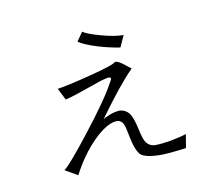

<svg xmlns="http://www.w3.org/2000/svg" viewBox="-105 -917 1210 1035"><g transform="rotate(-15 500.0 -399.5)"><path d="M432.6 -776.4 394.5 -730.5Q426.8 -705.1 495.1 -677.7Q553.7 -654.3 610.4 -640.6L644.5 -701.2Q600.6 -704.1 528.3 -730.5Q458 -755.9 432.6 -776.4ZM226.6 -512.7 252.9 -446.3Q279.3 -449.2 319.3 -459Q343.8 -464.8 393.6 -477.5Q470.7 -498 494.1 -500Q531.2 -503.9 510.7 -478.5Q457 -394.5 312.5 -240.2Q177.7 -95.7 147.5 -80.1L212.9 -34.2Q275.4 -132.8 354.5 -199.2Q431.6 -262.7 483.4 -262.7Q510.7 -262.7 521.5 -236.3Q528.3 -219.7 532.2 -172.9Q536.1 -133.8 541 -114.3Q547.9 -81.1 562.5 -59.6Q587.9 -31.2 679.7 -24.4Q729.5 -21.5 809.6 -25.4H811.5L830.1 -98.6Q792 -89.8 739.3 -85Q686.5 -81.1 653.3 -84Q620.1 -88.9 605.5 -121.1Q596.7 -141.6 590.8 -192.4Q583 -249 572.3 -271.5Q554.7 -309.6 513.7 -313.5Q491.2 -313.5 467.8 -307.6Q455.1 -303.7 433.6 -295.9L422.9 -291Q488.3 -366.2 542 -422.9Q604.5 -487.3 639.6 -515.6L614.3 -539.1Q594.7 -557.6 585.9 -563.5Q572.3 -573.2 560.5 -573.2Q552.7 -560.5 417 -538.1Q290 -516.6 226.6 -512.7Z"/></g></svg>

Font: Dotum
Style: Regular
Weight: 400
Version: Version 2.21